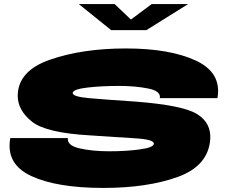

<svg xmlns="http://www.w3.org/2000/svg" viewBox="-20 -920 1139 943"><path d="M526 -772H699L904 -900H725L623 -824L543 -900H367ZM487.5 3Q703.5 3 853 -51Q1002.5 -105 1012.5 -235Q1018.5 -315 949.2 -359Q880 -403 645.5 -421Q509.5 -430 422 -437.5Q334.5 -445 337 -464Q340 -482 409.5 -490Q479 -498 566 -498Q643 -498 707 -485.5Q771 -473 765 -438H1048Q1070 -563 941.8 -622.5Q813.5 -682 598.5 -682Q384.5 -682 226 -627Q67.5 -572 67 -449Q67.5 -378 137 -322.5Q206.5 -267 424 -255Q553 -246 646 -240.5Q739 -235 735.5 -213Q732 -195 665.5 -186Q599 -177 516 -177Q432 -177 370 -191.5Q308 -206 313.5 -242H30.5Q7.5 -114 133.5 -55.5Q259.5 3 487.5 3Z"/></svg>

Font: Anybody ExtraExpanded Black
Style: Italic
Weight: 900
Width: 8
Italic angle: -10°
Version: Version 1.113;gftools[0.9.25]